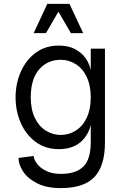

<svg xmlns="http://www.w3.org/2000/svg" viewBox="-20 -750 649 986"><path d="M75 61 153 51Q153 66 168 88Q183 110 214.5 126.5Q246 143 292 143Q370 143 408 105.5Q446 68 446 -19V-500H519V-19Q519 102 465 159Q411 216 292 216Q218 216 169 190.5Q120 165 97.5 129Q75 93 75 61ZM60 -250Q60 -321 87 -382Q114 -443 164 -479.5Q214 -516 282 -516Q335 -516 373 -493.5Q411 -471 430.5 -433.5Q450 -396 450 -350V-250H446Q446 -312 425 -355.5Q404 -399 368.5 -421Q333 -443 292 -443Q224 -443 181 -393.5Q138 -344 138 -250Q138 -188 159 -144.5Q180 -101 215.5 -79Q251 -57 292 -57Q333 -57 368.5 -79Q404 -101 425 -144.5Q446 -188 446 -250H450V-150Q450 -79 405.5 -31.5Q361 16 282 16Q214 16 164 -20.5Q114 -57 87 -118Q60 -179 60 -250ZM223 -730H337L407 -580H344L280 -690L216 -580H153Z"/></svg>

Font: Uncut Sans VF
Style: Regular
Weight: 400
Designer: Kasper Nordkvist
Foundry: Uncut Type
Version: Version 1.100;FEAKit 1.0